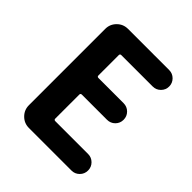

<svg xmlns="http://www.w3.org/2000/svg" viewBox="-200 -877 1014 1014"><g transform="rotate(45 307.0 -370.0)"><path d="M175.8 0Q140.6 0 115.7 -24.9Q90.8 -49.8 90.8 -85V-655.3Q90.8 -690.4 115.7 -715.3Q140.6 -740.2 175.8 -740.2H483.4Q508.8 -740.2 526.9 -722.2Q544.9 -704.1 544.9 -678.7Q544.9 -653.3 526.9 -635.3Q508.8 -617.2 483.4 -617.2H249Q239.3 -617.2 239.3 -607.4V-456.1Q239.3 -446.3 249 -446.3H436.5Q462.9 -446.3 481 -428.2Q499 -410.2 499 -384.3Q499 -358.4 481 -340.3Q462.9 -322.3 436.5 -322.3H249Q239.3 -322.3 239.3 -312.5V-133.8Q239.3 -124 249 -124H494.1Q519.5 -124 537.6 -106Q555.7 -87.9 555.7 -62Q555.7 -36.1 537.6 -18.1Q519.5 0 494.1 0Z"/></g></svg>

Font: Gen Jyuu GothicX Bold
Style: Bold
Weight: 700
Designer: Ryoko NISHIZUKA (kana &amp; ideographs); Paul D. Hunt (Latin, Greek &amp; Cyrillic); Wenlong ZHANG (bopomofo); Sandoll C
Version: Version 1.058.20140828